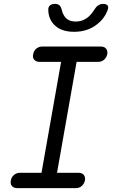

<svg xmlns="http://www.w3.org/2000/svg" viewBox="-20 -970 640 990"><path d="M274 -79H385Q403 -79 412 -68Q421 -57 418 -40Q414 -22 401.5 -11Q389 0 371 0H69Q51 0 41.5 -11Q32 -22 36 -40Q39 -57 52 -68Q65 -79 83 -79H194L295 -651H184Q166 -651 156.5 -662Q147 -673 151 -690Q154 -708 167 -719Q180 -730 198 -730H500Q518 -730 527 -719Q536 -708 533 -690Q529 -673 516.5 -662Q504 -651 486 -651H375ZM229 -918Q228 -934 237.5 -942Q247 -950 264 -950Q273 -950 279.5 -947Q286 -944 290 -939Q297 -929 299.5 -915.5Q302 -902 310 -890Q328 -859 370 -859Q413 -859 443 -890Q455 -902 463 -915Q471 -928 480 -938Q487 -943 494 -946.5Q501 -950 511 -950Q528 -950 534.5 -942Q541 -934 535 -918Q519 -875 482 -846Q433 -806 362 -806Q291 -806 256 -846Q230 -875 229 -918Z"/></svg>

Font: Maple Mono Light
Style: Italic
Weight: 300
Italic angle: -10°
Monospace: yes
Designer: subframe7536
Version: Version 7.000